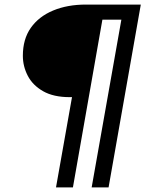

<svg xmlns="http://www.w3.org/2000/svg" viewBox="-20 -720 636 840"><path d="M225 100 295 -295H285Q214 -295 168.5 -321Q123 -347 101.5 -388.5Q80 -430 80 -476Q80 -549 115 -598.5Q150 -648 212.5 -674Q275 -700 356 -700H596L455 100H381L511 -634H428L299 100Z"/></svg>

Font: DM Sans 9pt
Style: Italic
Weight: 400
Italic angle: -10°
Designer: Colophon Foundry, Jonny Pinhorn
Foundry: Colophon Foundry
Version: Version 4.004